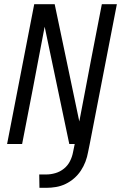

<svg xmlns="http://www.w3.org/2000/svg" viewBox="-20 -690 590 920"><path d="M86 0H14L144 -670H242L360 -108Q374 -181 388 -254.5Q402 -328 416 -402L468 -670H540L410 0H312L194 -562Q180 -489 166 -415.5Q152 -342 138 -268ZM169 210 168 146H202Q223 146 245.5 139.5Q268 133 286.5 118Q305 103 315.5 82Q326 61 330 39L338 0H410L402 39Q398 62 389.5 84.5Q381 107 367.5 127.5Q354 148 335 164.5Q316 181 294 191.5Q272 202 248.5 206Q225 210 202 210Z"/></svg>

Font: Lode
Style: Italic
Weight: 400
Italic angle: -11°
Monospace: yes
Designer: Belleve Invis
Foundry: Belleve Invis
Version: Version 29.2.0; ttfautohint (v1.8.3)